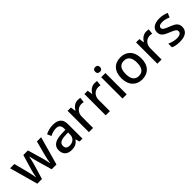

<svg xmlns="http://www.w3.org/2000/svg" viewBox="294 -2084 3433 3433"><g transform="rotate(-45 2010.5 -367.0)"><path d="M447 -270 524 -1H645L796 -540H689L617 -267C602 -209 587 -135 583 -102H579C575 -139 558 -209 546 -249L462 -540H346L260 -249C248 -213 232 -136 227 -101H223C218 -139 204 -211 189 -267L119 -540H11L160 -1H278L358 -269C374 -322 394 -408 400 -441H404C411 -408 432 -322 447 -270Z M1099 -549C1027 -549 959 -528 908 -502L942 -425C988 -447 1039 -466 1094 -466C1159 -466 1197 -437 1197 -358V-328L1105 -325C934 -320 852 -263 852 -153C852 -41 924 10 1021 10C1111 10 1154 -16 1201 -75H1205L1226 0H1301V-365C1301 -491 1234 -549 1099 -549ZM1124 -257 1196 -259V-212C1196 -118 1134 -72 1051 -72C998 -72 961 -96 961 -152C961 -215 1001 -252 1124 -257Z M1730 -549C1656 -549 1600 -501 1566 -443H1562L1548 -539H1464V0H1570V-284C1570 -390 1643 -452 1724 -452C1741 -452 1763 -449 1778 -445L1789 -544C1773 -547 1749 -549 1730 -549Z M2155 -549C2081 -549 2025 -501 1991 -443H1987L1973 -539H1889V0H1995V-284C1995 -390 2068 -452 2149 -452C2166 -452 2188 -449 2203 -445L2214 -544C2198 -547 2174 -549 2155 -549Z M2368 -744C2334 -744 2307 -727 2307 -683C2307 -640 2334 -622 2368 -622C2400 -622 2428 -640 2428 -683C2428 -727 2400 -744 2368 -744ZM2420 -539H2314V0H2420Z M3061 -270C3061 -449 2956 -549 2809 -549C2652 -549 2555 -449 2555 -270C2555 -91 2661 10 2806 10C2962 10 3061 -91 3061 -270ZM2664 -270C2664 -392 2707 -461 2807 -461C2908 -461 2952 -392 2952 -270C2952 -149 2908 -77 2808 -77C2708 -77 2664 -149 2664 -270Z M3461 -549C3387 -549 3331 -501 3297 -443H3293L3279 -539H3195V0H3301V-284C3301 -390 3374 -452 3455 -452C3472 -452 3494 -449 3509 -445L3520 -544C3504 -547 3480 -549 3461 -549Z M3978 -152C3978 -241 3919 -276 3820 -314C3719 -353 3689 -370 3689 -409C3689 -445 3723 -466 3787 -466C3838 -466 3887 -450 3934 -430L3969 -511C3914 -535 3858 -549 3792 -549C3668 -549 3586 -498 3586 -404C3586 -315 3644 -281 3747 -240C3853 -199 3875 -178 3875 -142C3875 -100 3842 -72 3762 -72C3702 -72 3634 -93 3587 -116V-23C3632 -1 3683 10 3759 10C3897 10 3978 -46 3978 -152Z"/></g></svg>

Font: Noto Sans Bassa Vah Medium
Style: Regular
Weight: 500
Designer: Monotype Design Team
Foundry: Monotype Imaging Inc.
Version: Version 2.002